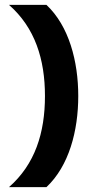

<svg xmlns="http://www.w3.org/2000/svg" viewBox="-20 -698 380 790"><path d="M17 72H171C264 -15 302 -160 302 -303C302 -445 264 -591 171 -678H17C124 -584 165 -454 165 -303C165 -151 124 -22 17 72Z"/></svg>

Font: Kanit Medium
Style: Regular
Weight: 500
Designer: Katatrad Team
Foundry: CadsonDemak
Version: Version 1.000;PS 001.000;hotconv 1.0.88;makeotf.lib2.5.64775